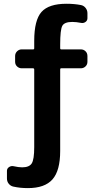

<svg xmlns="http://www.w3.org/2000/svg" viewBox="-20 -760 540 1011"><path d="M406.2 -733.4Q420.9 -730.5 430.7 -718.3Q440.4 -706.1 440.4 -690.4V-664.1Q440.4 -651.4 429.7 -644Q418.9 -636.7 406.2 -639.6Q380.9 -644.5 360.4 -644.5Q319.3 -644.5 308.1 -624Q296.9 -603.5 296.9 -525.4V-504.9Q296.9 -500 301.8 -500H405.3Q419.9 -500 430.2 -490.2Q440.4 -480.5 440.4 -464.8V-434.6Q440.4 -419.9 430.2 -410.2Q419.9 -400.4 405.3 -400.4H301.8Q296.9 -400.4 296.9 -394.5V35.2Q296.9 138.7 256.3 184.6Q215.8 230.5 127 230.5Q85.9 230.5 50.8 222.7Q36.1 219.7 26.4 208Q16.6 196.3 16.6 179.7V139.6Q16.6 127 27.8 119.6Q39.1 112.3 51.8 115.2Q78.1 121.1 96.7 121.1Q133.8 121.1 147 100.6Q160.2 80.1 160.2 14.6V-394.5Q160.2 -399.4 155.3 -400.4H94.7Q80.1 -400.4 69.8 -410.2Q59.6 -419.9 59.6 -434.6V-464.8Q59.6 -479.5 69.8 -489.7Q80.1 -500 94.7 -500H155.3Q160.2 -500 160.2 -504.9V-544.9Q160.2 -654.3 198.7 -697.3Q237.3 -740.2 330.1 -740.2Q371.1 -740.2 406.2 -733.4Z"/></svg>

Font: Rounded-L Mgen+ 1mn bold
Style: Bold
Weight: 700
Designer: [Source Han Sans]
Ryoko NISHIZUKA  (kana & ideographs); Paul D. Hunt (Latin, Greek & Cyrillic); Wenlong ZHANG  (bopomofo
Version: Version 1.059.20150602